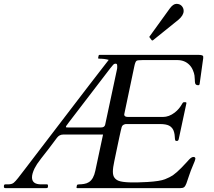

<svg xmlns="http://www.w3.org/2000/svg" viewBox="-30 -972 1106 992"><path d="M743.2 -778.3Q741.2 -780.3 741.2 -781.2Q741.2 -782.2 743.2 -784.2L847.2 -928.2Q864.7 -952.1 881.8 -952.1Q898.9 -952.1 908.9 -941.2Q918.9 -930.2 918.9 -915.5Q918.9 -893.1 892.1 -870.1L760.7 -764.2Q758.3 -762.7 756.8 -762.7Q755.4 -762.7 753.9 -764.2ZM979.5 -151.9Q979.5 -146 967.3 -118.2Q955.1 -90.3 946.8 -64.5Q938.5 -38.6 933.1 -24.4Q927.7 -10.3 921.4 -5.1Q915 0 901.4 0H368.7Q365.2 0 365.2 -3.9L367.7 -15.6Q369.6 -19.5 379.6 -19.5Q389.6 -19.5 404.1 -21.7Q418.5 -23.9 429.7 -31.2Q453.6 -46.9 462.4 -89.4L502.4 -276.9H296.9Q276.9 -276.9 264.4 -260.3Q252 -243.7 241.5 -229.7Q231 -215.8 220.7 -202.1Q196.3 -170.9 182.6 -153.3Q168.9 -135.7 161.6 -124.5Q154.3 -113.3 148.4 -101.6Q135.3 -74.2 135.3 -55.7Q135.3 -19.5 182.1 -19.5H211.9Q217.8 -19.5 217.8 -14.2V-6.8Q217.8 0 208 0H-0.5Q-9.8 0 -9.8 -5.9V-10.7Q-9.8 -19.5 -2.4 -19.5H11.2Q31.2 -19.5 41 -27.8Q50.8 -36.1 63.2 -52Q75.7 -67.9 100.8 -100.8Q126 -133.8 156.5 -173.8Q187 -213.9 221.7 -259Q256.3 -304.2 291.7 -350.6Q327.1 -397 362.1 -442.6Q397 -488.3 428.5 -529.3Q460 -570.3 486.6 -604.5Q513.2 -638.7 531.7 -662.6Q510.3 -668.9 480 -668.9Q477.1 -668.9 477.1 -672.9L479.5 -684.6Q480.5 -688.5 484.4 -688.5H995.6Q1006.8 -688.5 1013.4 -686.3Q1020 -684.1 1020 -678.5Q1020 -672.9 1019.8 -669.9Q1019.5 -667 1017.6 -654.8Q1015.6 -641.6 1001.5 -538.6Q1000.5 -531.7 994.1 -531.7Q980 -531.7 978 -543Q976.6 -550.3 976.6 -559.8Q976.6 -569.3 974.9 -581.8Q973.1 -594.2 966.3 -610.1Q959.5 -626 948.2 -637.2Q923.8 -661.6 886.2 -661.6H707Q680.2 -661.6 675.3 -657.7Q668.9 -652.8 664.1 -629.9L612.8 -385.7Q611.8 -381.8 611.8 -379.9Q611.8 -367.7 632.3 -367.7H811.5Q843.3 -367.7 873 -390.6Q896.5 -408.7 912.1 -437.5Q915 -443.8 920.4 -443.8H928.7Q933.1 -443.8 933.1 -440.4Q933.1 -437 932.9 -437Q932.6 -437 932.6 -436L893.6 -253.9Q891.6 -243.7 883.8 -243.7Q878.4 -243.7 876.7 -245.4Q875 -247.1 874 -253.4Q873 -259.8 872.8 -268.1Q872.6 -276.4 869.6 -288.3Q866.7 -300.3 860.1 -309.1Q853.5 -317.9 843.8 -322.8Q827.6 -331.1 796.4 -331.1H620.1Q616.2 -331.1 608.9 -327.6Q601.6 -324.2 598.6 -314.9Q595.7 -305.7 594 -296.6Q592.3 -287.6 586.4 -262.2Q580.6 -236.8 573.2 -199.7Q565.9 -162.6 560.5 -138.7Q553.2 -105.5 553.2 -85.2Q553.2 -64.9 561.3 -54Q569.3 -43 583.5 -37.6Q617.7 -24.9 732.4 -31.7Q796.4 -35.6 822.3 -45.9Q848.1 -56.2 863.3 -66.4Q883.8 -81.1 907.2 -105Q930.7 -128.9 936 -135.5Q941.4 -142.1 946.8 -147.5Q959.5 -161.1 969.5 -161.1Q979.5 -161.1 979.5 -151.9ZM315.4 -325.7Q310.5 -320.8 310.5 -315.4Q310.5 -313.5 320.3 -313.5H492.2Q509.8 -313.5 513.2 -327.1L573.7 -610.4Q575.7 -617.2 575.7 -626Q575.7 -634.8 574.5 -638.9Q573.2 -643.1 566.7 -643.1Q560.1 -643.1 555.2 -637.9Q550.3 -632.8 539.6 -619.1L325.7 -339.8Z"/></svg>

Font: Cardo-Italic
Style: Italic
Weight: 400
Italic angle: -12°
Designer: David J. Perry
Foundry: David J. Perry
Version: Version 0.991